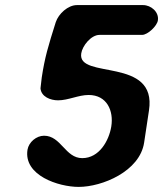

<svg xmlns="http://www.w3.org/2000/svg" viewBox="-20 -727 641 754"><path d="M88 -139C72 -38 210 7 289 7C381 7 529 -54 546 -167L565 -293C598 -506 283 -413 299 -517C303 -546 337 -590 371 -590H538C560 -590 597 -625 600 -647C605 -680 573 -707 542 -707H282C247 -707 210 -673 199 -640C169 -545 156 -502 144 -423C143 -417 140 -386 139 -380C142 -347 178 -333 208 -333C248 -333 288 -354 328 -354C400 -354 427 -292 417 -230C408 -175 370 -106 303 -106C236 -106 220 -194 153 -194C123 -194 93 -169 88 -139Z"/></svg>

Font: Asimov Print
Style: Regular
Weight: 500
Designer: Google
Version: Version 2.000980: 2014